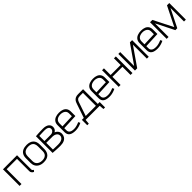

<svg xmlns="http://www.w3.org/2000/svg" viewBox="498 -2246 4085 4085"><g transform="rotate(-45 2540.0 -203.5)"><path d="M461 -72V-500H38V0H95V-446H406V-78Q406 -53 415.5 -36.5Q425 -20 437 -10.5Q449 -1 458 2.5Q467 6 467 6L495 -26Q481 -34 471 -45.5Q461 -57 461 -72Z M965 -183V-319Q965 -412 912 -462Q859 -512 759 -512Q693 -512 645.5 -490.5Q598 -469 573.5 -426Q549 -383 549 -318V-183Q549 -127 572.5 -84Q596 -41 644 -15.5Q692 10 761 10Q864 10 914.5 -41.5Q965 -93 965 -183ZM909 -319V-173Q909 -130 892 -100.5Q875 -71 842 -55.5Q809 -40 761 -40Q716 -40 681 -56Q646 -72 625.5 -101.5Q605 -131 605 -173V-318Q605 -368 623.5 -399.5Q642 -431 677 -446.5Q712 -462 761 -462Q811 -462 843.5 -446.5Q876 -431 892.5 -399.5Q909 -368 909 -319Z M1369 -279Q1397 -293 1414 -320Q1431 -347 1431 -380Q1431 -409 1420.5 -432.5Q1410 -456 1388 -473.5Q1366 -491 1332 -501Q1298 -511 1252 -511Q1207 -511 1167 -509.5Q1127 -508 1096.5 -506Q1066 -504 1048.5 -502.5Q1031 -501 1031 -501V0Q1031 0 1044.5 1Q1058 2 1081 3.5Q1104 5 1132.5 7Q1161 9 1193 10Q1225 11 1256 11Q1328 11 1373.5 -10.5Q1419 -32 1440.5 -69Q1462 -106 1462 -149Q1462 -193 1437 -228Q1412 -263 1369 -279ZM1246 -461Q1268 -461 1290.5 -458Q1313 -455 1332 -446Q1351 -437 1362 -421.5Q1373 -406 1373 -382Q1373 -359 1359.5 -340.5Q1346 -322 1324.5 -311.5Q1303 -301 1278 -301H1087V-455Q1087 -455 1103.5 -456Q1120 -457 1145 -458Q1170 -459 1197 -460Q1224 -461 1246 -461ZM1245 -42Q1217 -42 1189 -42.5Q1161 -43 1138 -44Q1115 -45 1101 -45.5Q1087 -46 1087 -46V-247H1277Q1294 -247 1316 -242.5Q1338 -238 1358.5 -226Q1379 -214 1392.5 -195Q1406 -176 1406 -146Q1406 -115 1385.5 -91Q1365 -67 1329 -54.5Q1293 -42 1245 -42Z M1579 -132V-196L1929 -212V-344Q1929 -401 1905 -437.5Q1881 -474 1836.5 -492Q1792 -510 1731 -510Q1672 -510 1624.5 -492Q1577 -474 1550 -436.5Q1523 -399 1523 -341V-132Q1523 -90 1537 -62.5Q1551 -35 1577 -18.5Q1603 -2 1639 5Q1675 12 1718 12Q1761 12 1810 -0.5Q1859 -13 1901 -35L1880 -78Q1838 -59 1796 -47.5Q1754 -36 1712 -36Q1685 -36 1661 -41Q1637 -46 1618.5 -57.5Q1600 -69 1589.5 -87Q1579 -105 1579 -132ZM1873 -351V-262L1579 -251V-340Q1579 -381 1598.5 -408.5Q1618 -436 1652 -449.5Q1686 -463 1730 -463Q1769 -463 1801.5 -450Q1834 -437 1853.5 -412Q1873 -387 1873 -351Z M2448 -57V-500H2298Q2249 -500 2218 -484.5Q2187 -469 2170 -446Q2153 -423 2144 -398.5Q2135 -374 2129 -357L2027 -57H1969V105H2016L2025 0H2448L2457 105H2505V-57ZM2085 -57 2193 -375Q2199 -391 2207 -404.5Q2215 -418 2227 -427.5Q2239 -437 2257.5 -442Q2276 -447 2301 -447H2391V-57Z M2602 -132V-196L2952 -212V-344Q2952 -401 2928 -437.5Q2904 -474 2859.5 -492Q2815 -510 2754 -510Q2695 -510 2647.5 -492Q2600 -474 2573 -436.5Q2546 -399 2546 -341V-132Q2546 -90 2560 -62.5Q2574 -35 2600 -18.5Q2626 -2 2662 5Q2698 12 2741 12Q2784 12 2833 -0.5Q2882 -13 2924 -35L2903 -78Q2861 -59 2819 -47.5Q2777 -36 2735 -36Q2708 -36 2684 -41Q2660 -46 2641.5 -57.5Q2623 -69 2612.5 -87Q2602 -105 2602 -132ZM2896 -351V-262L2602 -251V-340Q2602 -381 2621.5 -408.5Q2641 -436 2675 -449.5Q2709 -463 2753 -463Q2792 -463 2824.5 -450Q2857 -437 2876.5 -412Q2896 -387 2896 -351Z M3377 -299H3076V-500H3019V0H3076V-245H3377V0H3434V-500H3377Z M3565 -500H3509V0H3577L3868 -420V0H3924V-500H3857L3565 -80Z M4047 -132V-196L4397 -212V-344Q4397 -401 4373 -437.5Q4349 -474 4304.5 -492Q4260 -510 4199 -510Q4140 -510 4092.5 -492Q4045 -474 4018 -436.5Q3991 -399 3991 -341V-132Q3991 -90 4005 -62.5Q4019 -35 4045 -18.5Q4071 -2 4107 5Q4143 12 4186 12Q4229 12 4278 -0.5Q4327 -13 4369 -35L4348 -78Q4306 -59 4264 -47.5Q4222 -36 4180 -36Q4153 -36 4129 -41Q4105 -46 4086.5 -57.5Q4068 -69 4057.5 -87Q4047 -105 4047 -132ZM4341 -351V-262L4047 -251V-340Q4047 -381 4066.5 -408.5Q4086 -436 4120 -449.5Q4154 -463 4198 -463Q4237 -463 4269.5 -450Q4302 -437 4321.5 -412Q4341 -387 4341 -351Z M4973 -500 4754 -62 4533 -500H4463V0H4520V-408L4725 0H4783L4985 -407V0H5041V-500Z"/></g></svg>

Font: AdventPro_ExpandedRegular
Style: ExpandedRegular
Weight: 400
Width: 7
Designer: VivaRado, Andreas Kalpakidis
Foundry: VivaRado, Andreas Kalpakidis
Version: Version 3.000